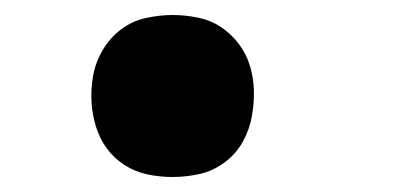

<svg xmlns="http://www.w3.org/2000/svg" viewBox="-20 -228 540 256"><path d="M210 8Q193 8 176.5 4.5Q160 1 146 -8Q132 -17 122.5 -30Q113 -43 108 -59Q103 -75 102 -92Q101 -109 104 -126Q107 -144 116.5 -160.5Q126 -177 141 -188.5Q156 -200 174.5 -204Q193 -208 210 -208Q227 -208 244 -204.5Q261 -201 274.5 -192Q288 -183 298 -170Q308 -157 313 -141Q318 -125 318.5 -108Q319 -91 316 -74Q313 -56 304 -39.5Q295 -23 279.5 -11.5Q264 0 246 4Q228 8 210 8Z"/></svg>

Font: Iosevka Slab Heavy
Style: Italic
Weight: 900
Italic angle: -9°
Monospace: yes
Designer: Belleve Invis
Foundry: Belleve Invis
Version: Version 11.1.0; ttfautohint (v1.8.3)